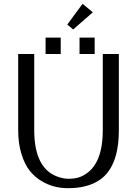

<svg xmlns="http://www.w3.org/2000/svg" viewBox="-20 -986 725 1016"><path d="M76.2 0ZM417 -965.8 471.2 -920.9 367.2 -830.1 335.9 -856ZM481 -700.2ZM400.9 -787.1H481V-700.2H400.9ZM221.2 -787.1H301.3V-700.2H221.2ZM523.9 -700.2H608.9V-297.9Q608.9 -92.8 496.6 -26.9Q434.6 9.8 339.8 9.8Q262.7 9.8 201.2 -26.9Q165 -48.3 138.2 -81.3Q111.3 -114.3 93.8 -170.2Q76.2 -226.1 76.2 -297.9V-700.2H161.1V-297.9Q161.1 -99.1 280.3 -52.7Q313 -40 342 -40Q371.1 -40 394 -46.4Q417 -52.7 441.4 -70.6Q465.8 -88.4 483.4 -116.2Q523.9 -180.2 523.9 -297.9Z"/></svg>

Font: Pfennig
Style: Medium
Weight: 500
Version: Version 20120410 ; ttfautohint (v0.8)